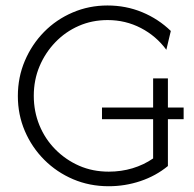

<svg xmlns="http://www.w3.org/2000/svg" viewBox="-20 -655 693 686"><path d="M368.1 10.4Q300 10.4 241.3 -14.6Q182.6 -39.6 138.2 -84Q93.8 -128.5 68.8 -186.8Q43.8 -245.1 43.8 -311.8Q43.8 -379.2 68.8 -437.8Q93.8 -496.5 137.5 -541Q181.2 -585.4 239.6 -610.4Q297.9 -635.4 363.9 -635.4Q429.9 -635.4 487.8 -611.5Q545.8 -587.5 590.3 -544.4L574.3 -477.1Q538.2 -526.4 483.3 -554.9Q428.5 -583.3 364.6 -583.3Q309 -583.3 261.5 -562.5Q213.9 -541.7 177.8 -504.2Q141.7 -466.7 121.2 -418.1Q100.7 -369.4 100.7 -312.5Q100.7 -256.9 120.8 -207.6Q141 -158.3 177.8 -121.2Q214.6 -84 262.8 -62.8Q311.1 -41.7 368.8 -41.7Q413.2 -41.7 453.5 -53.8Q493.8 -66 527.1 -88.9V-229.2H344.4V-270.8H527.1V-375H579.9V-270.8H636.1V-229.2H579.9V-61.8Q536.8 -26.4 481.9 -8Q427.1 10.4 368.1 10.4Z"/></svg>

Font: Afacad Flux Light
Style: Regular
Weight: 300
Designer: Kristian Moeller
Foundry: Dicotype
Version: Version 1.100